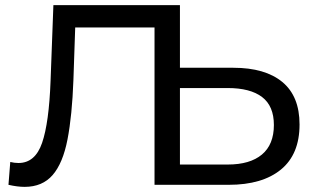

<svg xmlns="http://www.w3.org/2000/svg" viewBox="-20 -720 1227 748"><path d="M76 8Q48 8 13 0L20 -89Q36 -85 52 -85Q117 -85 144 -163.5Q171 -242 177 -405L188 -700H681V0H583V-613H273L266 -408Q261 -270 243 -177Q225 -84 185 -38Q145 8 76 8ZM582 0V-700H681V-456H889Q1013 -456 1080 -400.5Q1147 -345 1147 -235Q1147 -119 1074.5 -59.5Q1002 0 871 0ZM681 -79H867Q954 -79 1000.5 -118Q1047 -157 1047 -233Q1047 -307 1001 -342Q955 -377 867 -377H681Z"/></svg>

Font: Montserrat Medium
Style: Regular
Weight: 500
Designer: Julieta Ulanovsky
Foundry: Julieta Ulanovsky
Version: Version 9.000; ttfautohint (v1.8.4.7-5d5b)